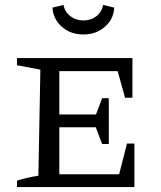

<svg xmlns="http://www.w3.org/2000/svg" viewBox="-20 -760 655 780"><path d="M496 -177H526V0H49V-26Q92 -40 136 -46L144 -477L49 -495V-524H518V-363H488L458 -471H221V-295H370L395 -361H422V-175H395L369 -243H221V-52H464ZM319 -620Q266 -620 231 -651.5Q196 -683 193 -729L238 -740Q243 -712 265.5 -694.5Q288 -677 319 -677Q350 -677 372 -694.5Q394 -712 399 -740L444 -729Q442 -683 406.5 -651.5Q371 -620 319 -620Z"/></svg>

Font: Piazzolla SC
Style: Regular
Weight: 400
Designer: Juan Pablo del Peral
Foundry: Huerta Tipografica
Version: Version 1.330